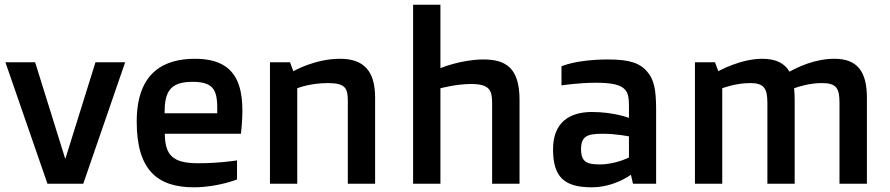

<svg xmlns="http://www.w3.org/2000/svg" viewBox="-20 -779 3775 814"><path d="M181.2 0H333L510.7 -515.1H384.8L257.8 -107.9H255.9L128.9 -515.1H2.9Z M559.6 -263.2C559.6 -57.1 648.4 15.1 801.8 15.1C901.9 15.1 984.9 -18.1 984.9 -18.1V-99.1C984.9 -99.1 911.6 -86.9 820.8 -86.9C712.9 -86.9 679.7 -120.1 678.7 -211.9H1001.5C1021.5 -393.1 1001.5 -529.8 806.6 -529.8C681.6 -529.8 559.6 -478 559.6 -263.2ZM677.7 -298.8C677.7 -386.2 697.8 -432.1 795.9 -432.1C893.6 -432.1 902.8 -390.1 900.9 -298.8Z M1124.5 0H1240.2V-404.8C1240.2 -404.8 1293.5 -426.8 1370.6 -426.8C1444.3 -426.8 1454.6 -404.8 1454.6 -351.1V0H1570.3V-365.2C1570.3 -478 1522.5 -529.8 1421.4 -529.8C1314.5 -529.8 1223.6 -477.1 1223.6 -477.1L1209.5 -515.1H1124.5Z M1731.4 0H1847.2V-404.8C1847.2 -404.8 1915.5 -422.9 1976.6 -422.9C2055.2 -422.9 2066.4 -397 2066.4 -341.8V0H2182.6V-356C2182.6 -492.2 2123.5 -526.9 2029.3 -526.9C1935.5 -526.9 1847.2 -490.2 1847.2 -490.2V-758.8H1731.4Z M2324.7 -146C2324.7 -28.8 2371.6 15.1 2488.8 15.1C2584.5 15.1 2654.8 -38.1 2654.8 -38.1L2663.6 0H2761.7V-312C2761.7 -399.9 2752.9 -439.9 2725.6 -473.1C2692.9 -513.2 2646.5 -526.9 2556.6 -526.9C2423.8 -526.9 2360.4 -498 2360.4 -498V-417C2360.4 -417 2433.1 -428.2 2506.3 -428.2C2564.5 -428.2 2599.6 -421.9 2620.6 -407.2C2640.6 -392.1 2646.5 -375 2646.5 -327.1V-279.3C2646.5 -279.3 2582.5 -304.2 2489.7 -304.2C2397.9 -304.2 2324.7 -263.2 2324.7 -146ZM2443.4 -146C2443.4 -203.1 2471.2 -211.9 2535.6 -211.9C2593.8 -211.9 2646.5 -200.7 2646.5 -200.7V-111.3C2646.5 -111.3 2589.4 -82 2523.4 -82C2473.1 -82 2443.4 -88.9 2443.4 -146Z M2926.3 0H3042V-404.8C3042 -404.8 3097.2 -426.8 3161.1 -426.8C3218.3 -426.8 3233.4 -404.8 3233.4 -342.8V0H3349.1V-355C3349.1 -366.7 3348.6 -387.7 3346.7 -404.8C3369.6 -413.1 3415 -426.8 3464.4 -426.8C3526.4 -426.8 3539.1 -404.8 3539.1 -342.8V0H3655.3V-365.2C3655.3 -477.1 3613.3 -529.8 3518.1 -529.8C3432.1 -529.8 3360.4 -493.2 3327.1 -475.1C3306.2 -511.2 3269 -529.8 3212.4 -529.8C3118.2 -529.8 3025.4 -477.1 3025.4 -477.1L3011.2 -515.1H2926.3Z"/></svg>

Font: Doppio One
Style: Regular
Weight: 400
Designer: Szymon Celej
Foundry: Sorkin Type Co
Version: Version 1.002